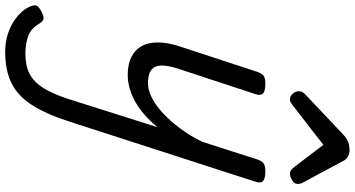

<svg xmlns="http://www.w3.org/2000/svg" viewBox="-420 -546 1369 741"><g transform="rotate(90 264.5 -175.5)"><path d="M184 16Q130 16 98 -8Q66 -32 59.5 -76.5Q53 -121 72 -181L171 -483Q178 -503 187.5 -509Q197 -515 216 -515Q247 -515 255.5 -505.5Q264 -496 257 -476L158 -175Q146 -137 147 -112Q148 -87 164.5 -74.5Q181 -62 215 -62Q241 -62 271 -77Q301 -92 331 -120Q361 -148 389.5 -186Q418 -224 441 -271L509 -483Q516 -503 525.5 -509Q535 -515 554 -515Q585 -515 593.5 -505.5Q602 -496 595 -476L362 245Q333 334 298 387.5Q263 441 214 465Q165 489 94 489Q55 489 21.5 477.5Q-12 466 -36.5 447Q-61 428 -75 405Q-84 389 -85.5 376Q-87 363 -65 351Q-45 340 -34.5 341Q-24 342 -15 357Q4 390 34 400.5Q64 411 101 411Q148 411 179.5 394.5Q211 378 234 341Q257 304 277 242L385 -99Q362 -71 337.5 -49.5Q313 -28 287.5 -13.5Q262 1 235.5 8.5Q209 16 184 16ZM278 -610Q265 -610 255.5 -621Q246 -632 246 -644Q246 -653 250 -659Q254 -665 258 -669L416 -818Q430 -831 444 -835.5Q458 -840 474 -840Q487 -840 498.5 -833.5Q510 -827 516 -814L598 -661Q602 -654 603 -649Q604 -644 604 -639Q604 -627 589.5 -618.5Q575 -610 565 -610Q555 -610 549.5 -615Q544 -620 539 -626L453 -739L306 -625Q300 -621 293 -615.5Q286 -610 278 -610Z"/></g></svg>

Font: Playwrite NO
Style: Regular
Weight: 400
Designer: Veronika Burian, José Scaglione
Foundry: TypeTogether
Version: Version 1.002